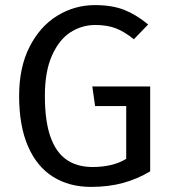

<svg xmlns="http://www.w3.org/2000/svg" viewBox="-20 -721 671 753"><path d="M352 -701Q419 -701 466.5 -682.5Q514 -664 561 -625L505 -567Q468 -597 434 -610Q400 -623 354 -623Q301 -623 256.5 -594.5Q212 -566 184 -503.5Q156 -441 156 -345Q156 -247 177.5 -185.5Q199 -124 240.5 -95Q282 -66 344 -66Q380 -66 413.5 -73.5Q447 -81 475 -98V-305H353L342 -382H569V-49Q519 -19 462.5 -3.5Q406 12 337 12Q251 12 187.5 -28Q124 -68 89.5 -148Q55 -228 55 -345Q55 -457 96 -537.5Q137 -618 205 -659.5Q273 -701 352 -701Z"/></svg>

Font: Firava
Style: Regular
Weight: 400
Designer: Carrois Corporate & Edenspiekermann AG
Foundry: Greg Finn Gibson
Version: Version 5.000